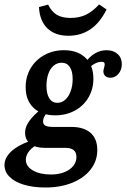

<svg xmlns="http://www.w3.org/2000/svg" viewBox="-32 -655 576 868"><path d="M-11.7 91.1Q-11.7 58.8 17.9 30.4Q47.6 2.1 102.7 -17.1L132.2 0.8Q108.2 15.7 96.5 32.4Q84.8 49.1 84.8 67.4Q84.8 96.8 116.4 115.3Q148 133.9 198.3 133.9Q231.8 133.9 258 123.8Q284.2 113.6 298.9 95.6Q313.6 77.6 313.6 54.5Q313.6 33.6 300.9 23.5Q288.2 13.4 262 13.4H169.3Q128.4 13.4 104.9 -4.9Q81.4 -23.1 81.4 -55.7Q81.4 -80.5 99.7 -106.9Q118 -133.3 158.9 -166.1L183.1 -149.2Q172.1 -135.6 167.4 -125.9Q162.7 -116.2 162.7 -107Q162.7 -92.9 173 -87.1Q183.2 -81.2 209.5 -81.2H290.2Q346.9 -81.2 377.4 -54.3Q407.9 -27.3 407.9 23.2Q407.9 72.5 377.9 111Q348 149.6 294.6 171.2Q241.2 192.7 173.2 192.7Q117.3 192.7 75.5 179.9Q33.6 167 10.9 144.1Q-11.7 121.2 -11.7 91.1ZM84 -260.7Q84 -308.2 106.4 -346.3Q128.9 -384.4 168.6 -406.2Q208.4 -428 257.3 -428Q319.2 -428 354.7 -393.5Q390.2 -359 390.2 -299.3Q390.2 -252.2 368 -214.3Q345.8 -176.4 306.4 -155Q267.1 -133.6 217.4 -133.6Q155.5 -133.6 119.8 -167.5Q84 -201.4 84 -260.7ZM296.5 -297.6Q296.5 -332.9 283.6 -352.2Q270.6 -371.5 247.1 -371.5Q226.6 -371.5 210.8 -358.4Q195.1 -345.2 186.6 -321.6Q178.1 -297.9 178.1 -266.8Q178.1 -229.8 191.1 -210Q204 -190.1 227.5 -190.1Q247.2 -190.1 263 -204.2Q278.8 -218.4 287.6 -243.1Q296.5 -267.7 296.5 -297.6ZM435.4 -332.8Q435.4 -336.6 436.5 -341.4Q437.5 -346.2 438.8 -350Q439.7 -353.7 440.5 -357.1Q441.4 -360.5 441.4 -363.4Q441.4 -369.8 438.2 -372.7Q434.9 -375.6 426.9 -375.6Q412.2 -375.6 397 -367.6Q381.7 -359.6 369.3 -345.4L351.5 -368.9Q371.3 -398.1 396.2 -413Q421.1 -428 449.7 -428Q480.8 -428 499.7 -410.8Q518.7 -393.7 518.7 -365Q518.7 -339.2 503.7 -321.4Q488.7 -303.6 467.2 -303.6Q452.3 -303.6 443.8 -311.6Q435.4 -319.5 435.4 -332.8ZM144.3 -623.2 185.5 -634.2Q200.7 -602.6 224.7 -588.2Q248.8 -573.9 286.9 -573.9Q325.8 -573.9 356.1 -588.2Q386.5 -602.6 416 -635L449.8 -612.2Q420 -552.1 376.9 -522.7Q333.7 -493.3 277.1 -493.3Q216.8 -493.3 181.9 -527.3Q147 -561.3 144.3 -623.2Z"/></svg>

Font: Playfair Micro SmCond SmLight
Style: Italic
Weight: 360
Width: 4
Italic angle: -15.6°
Designer: Claus Eggers Sørensen
Foundry: Claus Eggers Sørensen
Version: Version 2.203;Glyphs 3.3 (3326)